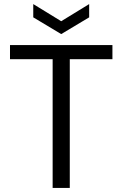

<svg xmlns="http://www.w3.org/2000/svg" viewBox="-20 -921 600 941"><path d="M238 0V-631H29V-700H531V-631H322V0ZM280 -754 143 -836V-901L280 -817L417 -901V-836Z"/></svg>

Font: Firefly Display
Style: Regular
Weight: 400
Designer: Colophon Foundry, Jonny Pinhorn
Foundry: Colophon Foundry
Version: Version 1.200; ttfautohint (v1.8.3)